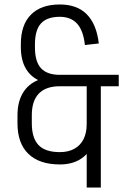

<svg xmlns="http://www.w3.org/2000/svg" viewBox="-20 -727 558 857"><path d="M247 7Q156 7 107 -40Q58 -87 58 -177V-212Q58 -277 86.5 -319Q115 -361 169 -376L168 -362Q121 -379 97 -418Q73 -457 73 -517V-530Q73 -616 118 -661.5Q163 -707 247 -707Q324 -707 367.5 -663Q411 -619 421 -533L359 -526Q352 -591 324 -621.5Q296 -652 247 -652Q190 -652 163 -622.5Q136 -593 136 -529V-515Q136 -452 163 -422.5Q190 -393 247 -393H510V-342H247Q185 -342 153.5 -309.5Q122 -277 122 -213V-177Q122 -111 152 -79.5Q182 -48 247 -48Q285 -48 312 -63Q339 -78 353 -106Q367 -134 367 -174H412Q412 -117 392 -76.5Q372 -36 335.5 -14.5Q299 7 247 7ZM430 -373V110H367V-373Z"/></svg>

Font: Pathway Extreme Condensed ExtraLight
Style: Regular
Weight: 250
Width: 3
Version: Version 1.001;gftools[0.9.26]